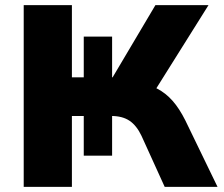

<svg xmlns="http://www.w3.org/2000/svg" viewBox="-20 -725 868 745"><path d="M72 0V-705H259V-425H305V-583H415V-425H417L583 -705H789L577 -367L511 -407Q555 -399 589 -381.5Q623 -364 649.5 -334Q676 -304 699 -258L824 0H619L529 -198Q510 -238 482.5 -256.5Q455 -275 411 -275H395L415 -288V-121H305V-275H259V0Z"/></svg>

Font: Nunito Sans 10pt Black
Style: Regular
Weight: 900
Designer: Vernon Adams
Foundry: Vernon Adams
Version: Version 3.101;gftools[0.9.27]